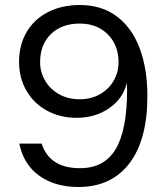

<svg xmlns="http://www.w3.org/2000/svg" viewBox="-20 -735 664 766"><path d="M57 -162H146Q178 -64 299 -64Q396 -64 441.5 -140Q487 -216 487 -377L486 -405Q472 -343 416.5 -304Q361 -265 286 -265Q219 -265 166.5 -294Q114 -323 85 -374Q56 -425 56 -488Q56 -556 86.5 -607.5Q117 -659 172 -687Q227 -715 299 -715Q385 -715 445.5 -670Q506 -625 537 -543Q568 -461 568 -352Q568 -177 496 -83Q424 11 293 11Q199 11 136.5 -34Q74 -79 57 -162ZM453 -487Q453 -555 410 -598Q367 -641 298 -641Q226 -641 183 -599Q140 -557 140 -487Q140 -448 159.5 -414Q179 -380 215 -359.5Q251 -339 298 -339Q343 -339 378.5 -359Q414 -379 433.5 -413Q453 -447 453 -487Z"/></svg>

Font: CBA Beacon Sans
Style: Regular
Weight: 400
Designer: Wei Huang
Foundry: Wei Huang
Version: Version 1.002